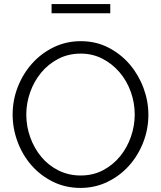

<svg xmlns="http://www.w3.org/2000/svg" viewBox="-20 -917 791 942"><path d="M375 5Q301 5 239.5 -25.5Q178 -56 134 -106.5Q90 -157 66 -222Q42 -287 42 -355Q42 -426 67.5 -491Q93 -556 138 -606Q183 -656 244 -685.5Q305 -715 376 -715Q451 -715 512 -683.5Q573 -652 616.5 -601Q660 -550 684 -485.5Q708 -421 708 -354Q708 -283 682.5 -218Q657 -153 612.5 -103.5Q568 -54 507 -24.5Q446 5 375 5ZM109 -355Q109 -297 128.5 -243Q148 -189 183 -147Q218 -105 267.5 -80.5Q317 -56 376 -56Q437 -56 486 -82Q535 -108 569.5 -150.5Q604 -193 622.5 -246.5Q641 -300 641 -355Q641 -413 621.5 -467Q602 -521 566.5 -562.5Q531 -604 482.5 -629Q434 -654 376 -654Q315 -654 265.5 -628Q216 -602 181.5 -560Q147 -518 128 -464.5Q109 -411 109 -355ZM233 -852V-897H521V-852Z"/></svg>

Font: Rising Sun Light
Style: Regular
Weight: 300
Designer: Matt McInerney, Pablo Impallari, Rodrigo Fuenzalida (Raleway font), Stephen Hutchings (Greek), Cristiano Sobral (main ch
Foundry: The Rising Sun Project Authors
Version: Version 4.327; ttfautohint (v1.8.4.7-5d5b-dirty)